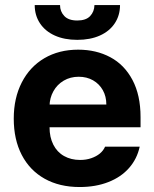

<svg xmlns="http://www.w3.org/2000/svg" viewBox="-20 -735 614 765"><path d="M34.8 -262.4Q34.8 -344 66.7 -406.4Q98.7 -468.9 156.7 -503Q214.8 -537.1 291.6 -537.1Q363.2 -537.1 419.4 -507.1Q475.6 -477.2 507.8 -416.5Q540 -355.8 540 -268.6V-227.9H94V-318.5H403.7Q403.7 -350.8 389.7 -375.7Q375.7 -400.7 350.7 -415Q325.7 -429.2 293.8 -429.2Q260.2 -429.2 233.9 -413.7Q207.6 -398.2 192.8 -371.5Q177.9 -344.8 177.4 -313V-228.1Q177.4 -188.3 192.4 -158.7Q207.3 -129.1 235.1 -113.4Q262.8 -97.7 299.4 -97.7Q323.6 -97.7 343.6 -104.7Q363.6 -111.6 377.7 -123.1Q391.7 -134.6 398.7 -150.6H536.6Q526.2 -102.2 494.4 -65.9Q462.6 -29.5 412 -9.7Q361.4 10.2 297.2 10.2Q217.1 10.2 157.9 -22.9Q98.7 -56.1 66.7 -117.6Q34.8 -179.1 34.8 -262.4ZM287.8 -576.2Q236.6 -576.2 198.3 -593.4Q160.1 -610.6 139.2 -642.2Q118.3 -673.8 118.3 -714.8H219.2Q219.2 -689.2 236.1 -671.3Q253 -653.3 287.8 -653.3Q322.6 -653.3 339.2 -671Q355.8 -688.7 356.3 -714.8H458.2Q458.2 -673.8 437.3 -642.2Q416.4 -610.6 378 -593.4Q339.5 -576.2 287.8 -576.2Z"/></svg>

Font: Pretendard GOV Variable
Style: Regular
Weight: 400
Designer: Base glyphs from Inter by Rasmus Andersson; Hangul glyphs from Noto Sans CJK(Source Han Sans) by Jang Soo-young and Kang
Foundry: Kil Hyung-jin
Version: Version 1.307;Glyphs 3.2 (3192)